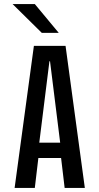

<svg xmlns="http://www.w3.org/2000/svg" viewBox="-20 -926 490 946"><path d="M398 0H298.5L281 -147.5H169L151.5 0H52L147 -700H303ZM223.5 -624 173.5 -223H276.5L226.5 -624ZM186 -764 42 -906H151.5L269.5 -764Z"/></svg>

Font: Trispace Condensed
Style: Regular
Weight: 400
Width: 3
Designer: Tyler Finck
Foundry: Etcetera Type Company
Version: Version 1.210; ttfautohint (v1.8.3)